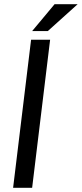

<svg xmlns="http://www.w3.org/2000/svg" viewBox="-20 -888 387 908"><path d="M132 0 217 -700H127L42 0ZM347 -868H238L132 -741H206Z"/></svg>

Font: Gamestation Display
Style: Italic
Weight: 400
Designer: Jonas Hecksher
Foundry: Jonas Hecksher, Playtypeª, e-types AS
Version: Version 1.003